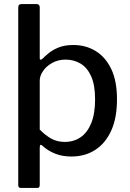

<svg xmlns="http://www.w3.org/2000/svg" viewBox="-20 -762 639 947"><path d="M159 -742Q176 -742 176 -726V-475Q176 -468 179.5 -467.5Q183 -467 189 -472Q202 -485 221 -500.5Q240 -516 269.5 -528Q299 -540 342 -540Q403 -540 451.5 -510.5Q500 -481 528.5 -422Q557 -363 557 -272Q557 -180 528.5 -117.5Q500 -55 449.5 -22.5Q399 10 332 10Q288 10 253.5 -3.5Q219 -17 193 -40Q184 -49 180 -47.5Q176 -46 176 -34V151Q176 165 164 165H83Q70 165 70 151V-724Q70 -734 74 -738Q78 -742 89 -742H159ZM176 -123Q203 -95 232.5 -78.5Q262 -62 299 -62Q344 -62 377.5 -85Q411 -108 430 -154.5Q449 -201 449 -272Q449 -343 429.5 -386Q410 -429 377 -448.5Q344 -468 304 -468Q267 -468 238 -452Q209 -436 192.5 -412Q176 -388 176 -364V-123Z"/></svg>

Font: Libre Franklin Thin Medium
Style: Regular
Weight: 500
Version: Version 3.000